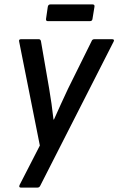

<svg xmlns="http://www.w3.org/2000/svg" viewBox="-20 -667 538 872"><path d="M75 185Q64 185 69 173L161 -6L67 -478Q64 -489 76 -489H156Q164 -489 166 -480L203 -266Q209 -231 214 -195.5Q219 -160 223 -124H225Q241 -160 257 -195Q273 -230 289 -264L396 -480Q399 -489 409 -489H489Q495 -489 497 -486Q499 -483 496 -478L163 176Q159 185 150 185ZM197 -571Q188 -571 189 -581L197 -636Q199 -647 209 -647H400Q411 -647 409 -636L400 -581Q399 -571 388 -571Z"/></svg>

Font: Sofia Sans Semi Condensed SemiBold
Style: Italic
Weight: 600
Italic angle: -9°
Version: Version 4.100